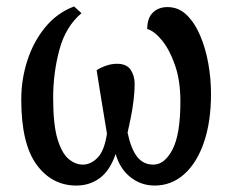

<svg xmlns="http://www.w3.org/2000/svg" viewBox="-20 -566 721 596"><path d="M217 10Q141 10 93.5 -55Q46 -120 46 -257Q46 -320 65 -378.5Q84 -437 120.5 -481.5Q157 -526 210 -546L233 -525Q184 -484 164.5 -412Q145 -340 145 -262Q145 -179 158.5 -134.5Q172 -90 193 -72.5Q214 -55 237 -55Q262 -55 283 -76.5Q304 -98 312 -151Q307 -182 301 -218Q295 -254 289.5 -288Q284 -322 280 -348Q292 -356 309 -362Q326 -368 343 -368Q373 -368 385.5 -349.5Q398 -331 398 -305Q398 -282 394.5 -253.5Q391 -225 385.5 -198.5Q380 -172 376 -154Q387 -103 406 -79Q425 -55 456 -55Q491 -55 515.5 -102Q540 -149 540 -251Q540 -315 523.5 -363Q507 -411 483 -440.5Q459 -470 437 -476Q437 -510 454.5 -527Q472 -544 500 -544Q534 -544 559 -520Q584 -496 601 -456.5Q618 -417 626.5 -369.5Q635 -322 635 -275Q635 -188 613 -124Q591 -60 551.5 -25Q512 10 460 10Q418 10 385 -16Q352 -42 339 -88Q321 -36 289.5 -13Q258 10 217 10Z"/></svg>

Font: Noto Serif ExtraCondensed Medium
Style: Regular
Weight: 500
Width: 2
Designer: Monotype Design Team
Foundry: Monotype Imaging Inc.
Version: Version 2.015